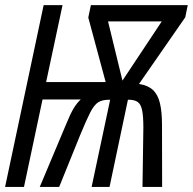

<svg xmlns="http://www.w3.org/2000/svg" viewBox="-20 -734 757 754"><path d="M0 0 151.4 -713.9H225.6L161.1 -411.6H395L326.7 -665L336.9 -713.9H717.3L707.5 -666L525.9 -404.3Q561 -398.9 580.6 -380.6Q600.1 -362.3 608.2 -328.4Q616.2 -294.4 616.2 -242.2L616.7 0H539.6L543 -232.9Q543 -277.3 538.1 -301Q533.2 -324.7 520.8 -333.5Q508.3 -342.3 485.4 -342.3H482.4L410.2 0H339.8L412.6 -342.3H408.2Q381.8 -342.3 366 -332.5Q350.1 -322.8 334.7 -293Q319.3 -263.2 294.4 -202.6L212.4 0H136.2L237.8 -241.7Q256.3 -287.1 268.8 -307.9Q281.2 -328.6 296.9 -343.3H147L74.2 0ZM460.9 -417.5 615.2 -649.9H404.3Z"/></svg>

Font: Open Sans Condensed
Style: Italic
Weight: 400
Width: 3
Italic angle: -12°
Designer: Monotype Design Team
Foundry: Monotype Imaging Inc.
Version: Version 3.000